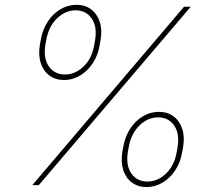

<svg xmlns="http://www.w3.org/2000/svg" viewBox="-20 -755 878 783"><path d="M241.7 -428.7Q206.5 -428.7 181.9 -446.8Q157.2 -464.8 146.5 -497.3Q135.7 -529.8 142.6 -572.3L146 -591.3Q153.3 -634.3 174.6 -666.7Q195.8 -699.2 226.6 -717.3Q257.3 -735.4 292 -735.4Q326.7 -735.4 351.1 -717.3Q375.5 -699.2 386.5 -666.7Q397.5 -634.3 390.1 -590.8L386.7 -572.3Q379.9 -529.8 358.4 -497.3Q336.9 -464.8 306.4 -446.8Q275.9 -428.7 241.7 -428.7ZM245.1 -451.2Q287.1 -451.2 321.3 -484.4Q355.5 -517.6 364.3 -572.3L367.7 -591.3Q377 -646.5 353.8 -679.7Q330.6 -712.9 288.6 -712.9Q246.1 -712.9 211.9 -679.4Q177.7 -646 168.5 -590.8L165 -572.3Q156.2 -517.1 179.4 -484.1Q202.6 -451.2 245.1 -451.2ZM577.6 7.8Q543 7.8 518.3 -10.3Q493.7 -28.3 482.9 -60.8Q472.2 -93.3 479 -135.7L482.4 -154.8Q489.7 -197.8 511 -230.2Q532.2 -262.7 562.7 -280.8Q593.3 -298.8 627.9 -298.8Q663.1 -298.8 687.5 -280.8Q711.9 -262.7 722.9 -230.2Q733.9 -197.8 726.6 -154.3L723.1 -135.7Q716.3 -93.3 694.8 -60.8Q673.3 -28.3 642.8 -10.3Q612.3 7.8 577.6 7.8ZM581.1 -14.6Q623.5 -14.6 657.7 -47.9Q691.9 -81.1 700.7 -135.7L704.1 -154.8Q713.4 -210 690.2 -243.2Q667 -276.4 625 -276.4Q582.5 -276.4 548.3 -242.9Q514.2 -209.5 504.9 -154.3L501.5 -135.7Q492.7 -80.6 515.6 -47.6Q538.6 -14.6 581.1 -14.6ZM111.8 0 730.5 -727.5H757.8L138.2 0Z"/></svg>

Font: Inter 17pt Thin
Style: Italic
Weight: 250
Italic angle: -9.3988°
Version: Version 4.001;git-66647c0bb